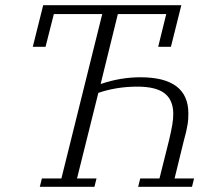

<svg xmlns="http://www.w3.org/2000/svg" viewBox="-20 -718 844 738"><path d="M141 -32H216L373 -664H187L155 -538H106L146 -698H677L637 -538H588L619 -664H433L367 -396H370Q405 -408 443 -414.5Q481 -421 520 -421Q704 -421 704 -282Q704 -272 703.5 -262Q703 -252 701 -239.5Q699 -227 695.5 -211.5Q692 -196 686 -175L651 -32H726L718 0H511L519 -32H593L630 -180Q639 -218 642.5 -240Q646 -262 646 -280Q646 -333 613 -359Q580 -385 508 -385Q466 -385 427.5 -378.5Q389 -372 358 -361L276 -32H351L343 0H133Z"/></svg>

Font: IBM Plex Serif Light
Style: Italic
Weight: 300
Italic angle: -14°
Designer: Mike Abbink, Paul van der Laan, Pieter van Rosmalen
Foundry: Bold Monday
Version: Version 3.001